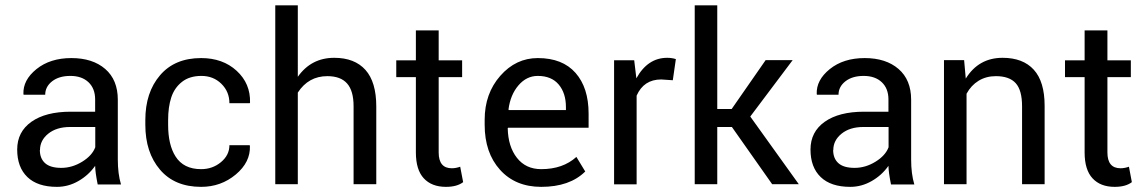

<svg xmlns="http://www.w3.org/2000/svg" viewBox="-20 -706 4398 736"><path d="M198.2 10.3Q124 10.3 85 -27.3Q45.9 -64.9 45.9 -132.8Q45.9 -200.7 100.6 -239.3Q155.3 -277.8 251 -277.8H344.7V-324.7Q344.7 -366.7 319.1 -390.9Q293.5 -415 249.8 -415Q206.1 -415 179.7 -394.3Q153.3 -373.5 153.3 -342.8H70.8L69.8 -345.2Q67.4 -398.9 119.9 -441.2Q172.4 -483.4 253.7 -483.4Q335 -483.4 383.3 -441.7Q431.6 -399.9 431.6 -323.7V-94.7Q431.6 -39.6 443.8 1H354.5Q345.2 -44.4 344.7 -70.3Q319.3 -34.2 280.5 -12Q241.7 10.3 198.2 10.3ZM133.3 -130.9H132.8Q132.8 -98.6 152.8 -80.6Q172.9 -62.5 214.8 -62.5Q256.8 -62.5 295.2 -86.2Q333.5 -109.9 345.2 -141.6V-219.2H248.5Q196.8 -219.2 165 -193.6Q133.3 -168 133.3 -130.9Z M624.5 -227.5Q624.5 -150.9 652.8 -106.4Q683.6 -57.6 751 -57.6Q794.9 -57.6 827.1 -84.5Q859.4 -111.3 859.4 -149.4H937L938 -146.5Q940.4 -84.5 883.8 -37.1Q827.1 10.3 751 10.3Q649.4 10.3 593.3 -55.7Q537.1 -121.6 537.1 -227.5V-246.1Q537.1 -351.6 593.5 -417.5Q649.9 -483.4 751 -483.4Q834 -483.4 887.2 -434.6Q940.4 -385.7 938.5 -313L937.5 -310.5H859.4Q859.4 -354.5 828.6 -384.8Q797.9 -415 752.2 -415Q706.5 -415 677.5 -392.1Q648.4 -369.1 636.5 -332.5Q624.5 -295.9 624.5 -246.1Z M1121.6 -685.5V-411.6Q1172.9 -484.4 1261.2 -484.4Q1339.4 -484.4 1380.9 -438Q1422.4 -391.6 1422.4 -297.9V0H1335.4V-298.8Q1335.4 -357.9 1310.5 -386Q1285.6 -414.1 1234.9 -414.1Q1162.6 -414.1 1121.6 -351.1V0H1035.2V-685.5Z M1574.2 -589.4H1661.6V-474.6H1751.5V-410.2H1661.6V-121.6Q1661.6 -61 1711.9 -61Q1727.5 -61 1744.1 -66.9L1755.4 -7.8Q1731.9 10.3 1689.5 10.3Q1634.8 10.3 1604.5 -22.5Q1574.2 -55.2 1574.2 -121.6V-410.2H1499V-474.6H1574.2Z M2149.4 -295.4Q2149.4 -349.1 2121.6 -382.1Q2093.8 -415 2041.5 -415Q1998.5 -415 1967.5 -378.9Q1936.5 -342.8 1929.2 -286.6L1930.2 -284.2H2149.4ZM2054.7 10.3Q1955.6 10.3 1896.7 -55.2Q1837.9 -120.6 1837.9 -227.5V-247.1Q1837.9 -347.2 1897.7 -415.3Q1957.5 -483.4 2041.5 -483.4Q2136.2 -483.4 2186.3 -426.5Q2236.3 -369.6 2236.3 -270.5V-216.3H1927.7L1926.3 -214.4Q1927.7 -144 1961.7 -100.8Q1995.6 -57.6 2054.7 -57.6Q2137.7 -57.6 2189.5 -104.5L2223.6 -48.3H2223.1Q2163.6 10.3 2054.7 10.3Z M2420.4 0.5H2334V-475.1H2411.1L2419.4 -405.8Q2462.9 -484.4 2537.6 -484.4Q2555.2 -484.4 2570.8 -479.5L2559.1 -398.4L2514.6 -401.4Q2447.8 -401.4 2420.4 -339.4Z M2729.5 -219.2V0H2643.1V-685.5H2729.5V-288.1H2784.7L2915 -475.6H3018.6L2856 -259.3L3042 0H2939.9L2785.6 -219.2Z M3239.3 10.3Q3165 10.3 3126 -27.3Q3086.9 -64.9 3086.9 -132.8Q3086.9 -200.7 3141.6 -239.3Q3196.3 -277.8 3292 -277.8H3385.7V-324.7Q3385.7 -366.7 3360.1 -390.9Q3334.5 -415 3290.8 -415Q3247.1 -415 3220.7 -394.3Q3194.3 -373.5 3194.3 -342.8H3111.8L3110.8 -345.2Q3108.4 -398.9 3160.9 -441.2Q3213.4 -483.4 3294.7 -483.4Q3376 -483.4 3424.3 -441.7Q3472.7 -399.9 3472.7 -323.7V-94.7Q3472.7 -39.6 3484.9 1H3395.5Q3386.2 -44.4 3385.7 -70.3Q3360.4 -34.2 3321.5 -12Q3282.7 10.3 3239.3 10.3ZM3174.3 -130.9H3173.8Q3173.8 -98.6 3193.8 -80.6Q3213.9 -62.5 3255.9 -62.5Q3297.9 -62.5 3336.2 -86.2Q3374.5 -109.9 3386.2 -141.6V-219.2H3289.6Q3237.8 -219.2 3206.1 -193.6Q3174.3 -168 3174.3 -130.9Z M3598.6 -475.6H3675.8L3682.1 -404.8Q3731.4 -484.4 3823.2 -484.4Q3901.4 -484.4 3942.9 -438.7Q3984.4 -393.1 3984.4 -300.3V0H3897.9V-298.3Q3897.9 -360.4 3873.5 -387.2Q3849.1 -414.1 3797.4 -414.1Q3760.3 -414.1 3731.4 -396.5Q3702.6 -378.9 3685.1 -346.7V0H3598.6Z M4137.7 -589.4H4225.1V-474.6H4314.9V-410.2H4225.1V-121.6Q4225.1 -61 4275.4 -61Q4291 -61 4307.6 -66.9L4318.8 -7.8Q4295.4 10.3 4252.9 10.3Q4198.2 10.3 4168 -22.5Q4137.7 -55.2 4137.7 -121.6V-410.2H4062.5V-474.6H4137.7Z"/></svg>

Font: Yantramanav
Style: Regular
Weight: 400
Version: Version 1.000;PS 1.0;hotconv 1.0.72;makeotf.lib2.5.5900; ttf